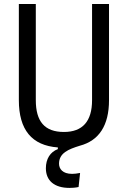

<svg xmlns="http://www.w3.org/2000/svg" viewBox="-20 -713 626 940"><path d="M320.3 207C333 207 348.6 206.1 364.7 202.6L372.1 133.8C356.9 136.7 343.8 138.2 333 138.2C286.1 138.2 269 113.3 269 88.4C269 36.1 315.4 17.6 370.6 0.5C464.8 -24.4 513.7 -98.6 513.7 -222.7V-693.4H430.7V-222.7C430.7 -119.1 384.3 -66.9 293 -66.9C197.8 -66.9 155.3 -119.1 155.3 -222.7V-693.4H72.3V-222.7C72.3 -77.6 135.7 -0.5 263.2 8.8V17.1C226.1 30.8 204.6 64.9 204.6 110.8C204.6 171.9 246.6 207 320.3 207Z"/></svg>

Font: Cascadia Code SemiLight
Style: Regular
Weight: 350
Monospace: yes
Designer: Aaron Bell
Foundry: Saja Typeworks
Version: Version 2404.023